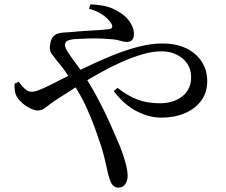

<svg xmlns="http://www.w3.org/2000/svg" viewBox="-20 -805 1040 883"><path d="M524 58Q510 58 500 48Q490 38 483 15Q477 -3 469 -41.5Q461 -80 447 -128Q434 -167 416.5 -216Q399 -265 374 -318.5Q349 -372 315 -423Q293 -459 276 -482.5Q259 -506 244 -523Q230 -541 217.5 -557.5Q205 -574 211 -603Q214 -625 224 -636Q234 -647 247.5 -651Q261 -655 275 -655.5Q289 -656 301 -657Q340 -661 376 -663Q412 -665 440 -667Q468 -669 482 -671Q503 -674 493 -695Q484 -712 459 -732Q434 -752 389 -765L396 -785Q462 -783 502.5 -763.5Q543 -744 564 -721Q579 -704 587.5 -685.5Q596 -667 596 -648Q596 -630 587.5 -621Q579 -612 564 -612Q550 -612 535 -617Q520 -622 501 -624Q482 -626 450.5 -627.5Q419 -629 384 -628Q349 -627 320 -625Q299 -622 289 -617Q279 -612 279 -597Q279 -585 294.5 -561.5Q310 -538 330.5 -511Q351 -484 366 -460Q402 -405 432.5 -347Q463 -289 487.5 -234Q512 -179 531 -134Q545 -99 556 -60.5Q567 -22 567 4Q567 27 555.5 42.5Q544 58 524 58ZM722 -264Q666 -264 608.5 -293.5Q551 -323 503 -386L520 -401Q569 -363 614 -346.5Q659 -330 715 -330Q778 -330 818.5 -362Q859 -394 859 -450Q859 -486 841 -512.5Q823 -539 792 -554Q761 -569 723 -569Q683 -569 636 -555.5Q589 -542 539.5 -520Q490 -498 439 -469.5Q388 -441 338.5 -410Q289 -379 243 -349Q220 -334 205.5 -322.5Q191 -311 180 -304Q169 -297 153 -297Q140 -297 121.5 -305.5Q103 -314 86.5 -327.5Q70 -341 61 -355Q52 -368 49 -383Q46 -398 47 -420L66 -429Q78 -412 93 -397.5Q108 -383 125 -383Q141 -383 164 -392.5Q187 -402 213 -415Q285 -452 353.5 -485.5Q422 -519 487 -546Q552 -573 612.5 -589Q673 -605 727 -605Q791 -605 837 -582.5Q883 -560 908 -521Q933 -482 933 -432Q933 -379 905 -341.5Q877 -304 829 -284Q781 -264 722 -264Z"/></svg>

Font: Noto Serif SC ExtraLight Medium
Style: Regular
Weight: 500
Version: Version 2.002-H1;hotconv 1.1.0;makeotfexe 2.6.0